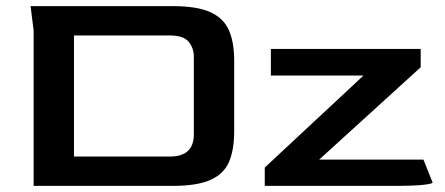

<svg xmlns="http://www.w3.org/2000/svg" viewBox="-20 -608 1455 628"><path d="M90 0V-508L80 -588H544Q625 -588 668.5 -568Q712 -548 729 -508.5Q746 -469 746 -410V-179Q746 -119 729.5 -79.5Q713 -40 669.5 -20Q626 0 544 0ZM222 -96H536Q613 -96 614 -167V-422Q614 -451 597 -471.5Q580 -492 536 -492H222ZM846 0V-60L1169 -361H866V-448H1356V-388L1024 -86H1365L1395 -11Q1395 -7 1365 -3.5Q1335 0 1264 0Z"/></svg>

Font: Goldman
Style: Regular
Weight: 400
Designer: Jaikishan Patel
Version: Version 1.000; ttfautohint (v1.8.3)